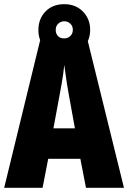

<svg xmlns="http://www.w3.org/2000/svg" viewBox="-20 -900 614 920"><path d="M392 0 365 -139H211L184 0H0L174 -714H398L574 0ZM310 -445Q305 -472 301 -497Q297 -522 294 -545.5Q291 -569 288 -589Q286 -570 283 -547Q280 -524 275.5 -499Q271 -474 266 -447L236 -285H339ZM288 -633Q232 -633 198 -668Q164 -703 164 -756Q164 -810 198 -845Q232 -880 288 -880Q343 -880 377.5 -844.5Q412 -809 412 -757Q412 -705 378 -669Q344 -633 288 -633ZM288 -716Q305 -716 317 -727.5Q329 -739 329 -757Q329 -775 317 -786.5Q305 -798 288 -798Q271 -798 259 -786.5Q247 -775 247 -757Q247 -739 257.5 -727.5Q268 -716 288 -716Z"/></svg>

Font: Noto Sans Khmer ExtraCondensed Black
Style: Regular
Weight: 900
Width: 2
Designer: Danh Hong and the Monotype Design Team
Foundry: Monotype Imaging Inc.
Version: Version 2.004